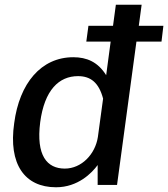

<svg xmlns="http://www.w3.org/2000/svg" viewBox="-20 -782 711 812"><path d="M354 -673 345 -606H448L429 -464C394 -520 347 -540 290 -540C154 -540 62 -430 40 -261C15 -88 84 10 217 10C310 10 369 -51 393 -84V0H475L557 -606H663L671 -673H567L579 -762H470L458 -673ZM254 -69C179 -69 132 -124 150 -265C168 -401 229 -460 310 -460C363 -460 398 -433 416 -365L394 -203C383 -130 325 -69 254 -69Z"/></svg>

Font: Cheyenne Sans Medium
Style: Italic
Weight: 500
Italic angle: -8.13011°
Designer: The Public Sans project authors (U.S. Web Design System), Libre Franklin designed by Pablo Impallari and Rodrigo Fuenzal
Foundry: The Cheyenne Sans Project Authors
Version: Version 2.007